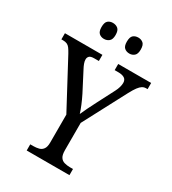

<svg xmlns="http://www.w3.org/2000/svg" viewBox="-219 -1023 1019 1136"><g transform="rotate(30 290.5 -454.5)"><path d="M147 0V-42H167Q188 -42 205.5 -46.5Q223 -51 233.5 -66Q244 -81 244 -110V-301L74 -619Q63 -639 54.5 -650.5Q46 -662 35 -667Q24 -672 8 -672H-4V-714H252V-672H221Q196 -672 187.5 -663Q179 -654 179 -641Q179 -628 184.5 -613.5Q190 -599 196 -588L265 -455Q280 -425 292 -396Q304 -367 311 -344Q320 -365 334.5 -394.5Q349 -424 365 -455L424 -569Q433 -586 437.5 -602.5Q442 -619 442 -631Q442 -653 427 -662.5Q412 -672 385 -672H360V-714H585V-672H575Q561 -672 549.5 -665Q538 -658 525.5 -641.5Q513 -625 497 -595L342 -301V-115Q342 -83 352 -67.5Q362 -52 380 -47Q398 -42 418 -42H439V0ZM386 -800Q365 -800 351.5 -812Q338 -824 338 -854Q338 -886 351.5 -897.5Q365 -909 386 -909Q405 -909 419 -897.5Q433 -886 433 -854Q433 -824 419 -812Q405 -800 386 -800ZM212 -800Q192 -800 178.5 -812Q165 -824 165 -854Q165 -886 178.5 -897.5Q192 -909 212 -909Q232 -909 246.5 -897.5Q261 -886 261 -854Q261 -824 246.5 -812Q232 -800 212 -800Z"/></g></svg>

Font: Noto Serif Thai SemiCondensed
Style: Regular
Weight: 400
Width: 4
Designer: Monotype Design Team
Foundry: Monotype Imaging Inc.
Version: Version 2.002